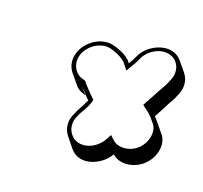

<svg xmlns="http://www.w3.org/2000/svg" viewBox="-90 -680 711 674"><g transform="rotate(20 265.5 -343.5)"><path d="M377 -166C403 -141 448 -144 482 -168C520 -196 537 -250 513 -286L484 -321C478 -328 473 -334 467 -341C475 -355 482 -369 489 -382L497 -398C501 -405 506 -414 511 -423L516 -435C533 -469 527 -499 511 -519L482 -554C440 -605 359 -567 337 -521L331 -509C327 -499 322 -493 317 -484L310 -493C297 -505 281 -514 262 -520L249 -524C201 -538 153 -504 136 -467C121 -434 127 -405 143 -385L172 -350C183 -336 196 -331 213 -326L189 -354L206 -336C212 -330 220 -319 228 -313C228 -312 227 -310 226 -309C217 -290 214 -283 204 -266L199 -254C181 -220 189 -190 205 -170L234 -134C276 -83 354 -121 377 -166ZM334 -206C319 -177 278 -150 240 -163C213 -173 191 -209 212 -250L217 -261C228 -280 240 -298 244 -321C235 -329 227 -338 218 -347C210 -356 201 -364 194 -374L181 -378C153 -386 131 -423 150 -463C164 -493 204 -521 243 -510L255 -506C272 -501 286 -492 298 -482L318 -457L330 -478C334 -485 341 -495 345 -505L350 -516C364 -545 406 -574 445 -561C474 -552 494 -516 473 -474L468 -462C463 -452 459 -445 455 -438L446 -422C438 -406 430 -392 421 -376L415 -364L440 -345C453 -334 461 -323 471 -311C490 -282 475 -236 445 -214C417 -194 379 -193 359 -213L345 -226Z"/></g></svg>

Font: Blanket
Style: PosterObl
Weight: 900
Foundry: Cannot Into Space Fonts
Version: Version 0.9